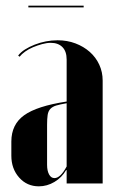

<svg xmlns="http://www.w3.org/2000/svg" viewBox="-20 -647 407 677"><path d="M20 -148Q20 -208 65 -240.5Q110 -273 215 -289V-437Q215 -466 200 -481Q185 -496 159 -496Q145 -496 128.5 -491.5Q112 -487 96.5 -480.5Q81 -474 68.5 -465Q56 -456 49 -447L44 -451Q53 -463 68 -472.5Q83 -482 102 -489.5Q121 -497 141.5 -501Q162 -505 183 -505Q217 -505 246 -494Q275 -483 296.5 -464Q318 -445 330 -419Q342 -393 342 -363V0H215V-47H213Q198 -21 172 -5.5Q146 10 117 10Q75 10 47.5 -21Q20 -52 20 -98ZM172 -19Q193 -19 215 -60V-283Q192 -279 178.5 -275Q165 -271 157.5 -263Q150 -255 148 -241.5Q146 -228 146 -207V-66Q146 -45 153 -32Q160 -19 172 -19ZM275 -621H80V-627H275Z"/></svg>

Font: Moniqa Black Display
Style: Regular
Weight: 900
Designer: Rajesh Rajput
Foundry: Rajesh Rajput
Version: Version 1.000